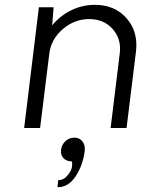

<svg xmlns="http://www.w3.org/2000/svg" viewBox="-20 -530 622 795"><path d="M373 -510Q455 -510 504 -454.5Q553 -399 543 -316L504 0H438L476 -310Q483 -369 446.5 -410Q410 -451 349 -451Q288 -451 239.5 -409Q191 -367 184 -307L146 0H80L141 -500H202L196 -425Q229 -465 275 -487.5Q321 -510 373 -510ZM331 93Q324 153 293.5 199.5Q263 246 218 245L221 216Q244 216 260.5 195.5Q277 175 278.5 158Q280 141 276 138Q255 138 242.5 124.5Q230 111 233 89Q236 68 251.5 54Q267 40 288 40Q309 40 321 55Q333 70 331 93Z"/></svg>

Font: Orkney Light
Style: LightItalic
Weight: 300
Designer: Samuel Oakes and Alfredo Marco Pradil
Foundry: Alfredo Marco Pradil
Version: 1.0; ttfautohint (v1.5)